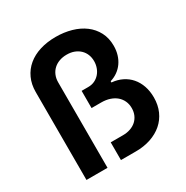

<svg xmlns="http://www.w3.org/2000/svg" viewBox="-168 -876 983 1016"><g transform="rotate(-30 323.0 -368.5)"><path d="M71.7 -537.3Q71.7 -583.8 88.8 -620.9Q105.8 -658 136.9 -683.9Q168 -709.9 211.6 -723.5Q255.3 -737.2 308.6 -737.2Q359 -737.2 403.4 -724.6Q447.8 -712 480.8 -687.3Q513.8 -662.6 532.8 -626.4Q551.8 -590.2 551.8 -543.3Q551.8 -514.2 544.2 -489.2Q536.6 -464.1 522.5 -444.2Q508.5 -424.4 488.6 -410.2Q468.8 -396 443.9 -388.5V-380.7Q479 -377.8 507.8 -363.6Q536.6 -349.4 556.8 -325.8Q577.1 -302.2 588.1 -270.4Q599.1 -238.6 599.1 -200.3Q599.1 -154.1 582.6 -117Q566.1 -79.9 536.2 -54Q506.4 -28.1 464.8 -14Q423.3 0 372.9 0H282.3V-108.3H357.2Q382.8 -108.3 403.6 -115.8Q424.4 -123.2 438.9 -136.5Q453.5 -149.9 461.5 -168.5Q469.5 -187.1 469.5 -209.9Q469.5 -233.7 460.6 -253.2Q451.7 -272.7 435.4 -286.8Q419 -300.8 396 -308.4Q372.9 -316.1 344.1 -316.1H285.2V-421.2H325.6Q347.7 -421.2 365.2 -429.5Q382.8 -437.9 395.2 -452.1Q407.7 -466.3 414.4 -485.1Q421.2 -503.9 421.2 -524.5Q421.2 -546.5 413.7 -565.2Q406.2 -583.8 392 -597.5Q377.8 -611.2 357.8 -619Q337.7 -626.8 312.1 -626.8Q287.3 -626.8 266.7 -619.3Q246.1 -611.9 231.4 -598.2Q216.6 -584.5 208.5 -565.2Q200.3 -545.8 200.3 -522.4V0H71.7Z"/></g></svg>

Font: Interop SemBd
Style: Regular
Weight: 600
Designer: Rasmus Andersson, Google, Jang Haemin
Foundry: jhaemin
Version: Version 1.008